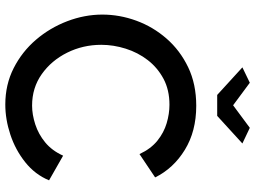

<svg xmlns="http://www.w3.org/2000/svg" viewBox="-139 -817 962 724"><g transform="rotate(90 342.0 -455.0)"><path d="M35 -360Q35 -425 58 -488Q81 -551 125.5 -602Q170 -653 233.5 -683.5Q297 -714 379 -714Q475 -714 545 -671Q615 -628 649 -559L561 -500Q541 -543 510.5 -567.5Q480 -592 444.5 -602.5Q409 -613 375 -613Q319 -613 277 -590.5Q235 -568 206.5 -531Q178 -494 163.5 -448Q149 -402 149 -356Q149 -287 178.5 -227.5Q208 -168 259.5 -131.5Q311 -95 378 -95Q412 -95 449 -107Q486 -119 517 -144.5Q548 -170 567 -212L660 -159Q638 -106 591.5 -69Q545 -32 487.5 -13Q430 6 374 6Q299 6 237 -25.5Q175 -57 130 -109.5Q85 -162 60 -227.5Q35 -293 35 -360ZM292 -916 377 -853 462 -916 521 -888 417 -793H338L234 -888Z"/></g></svg>

Font: Raleway SemiBold
Style: Regular
Weight: 600
Designer: Matt McInerney, Pablo Impallari, Rodrigo Fuenzalida
Foundry: Matt McInerney, Pablo Impallari, Rodrigo Fuenzalida
Version: Version 4.026